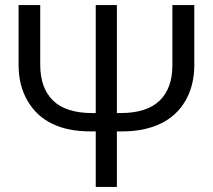

<svg xmlns="http://www.w3.org/2000/svg" viewBox="-20 -734 836 754"><path d="M439 0H356V-218H334Q248 -218 186 -247.5Q124 -277 88.5 -337.5Q53 -398 53 -478V-714H138V-480Q138 -388 188.5 -339Q239 -290 343 -290H356V-714H439V-290H453Q556 -290 606.5 -338.5Q657 -387 657 -478V-714H743V-479Q743 -398 708 -338Q673 -278 609.5 -248Q546 -218 461 -218H439Z"/></svg>

Font: Stephens Clock
Style: Regular
Weight: 400
Designer: Peter Wiegel (catfonts.de) with slight modifications by DT1.org
Version: Version 0.9.1